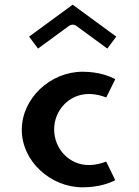

<svg xmlns="http://www.w3.org/2000/svg" viewBox="-20 -809 594 819"><path d="M104.1 -652.8 142.2 -601.8 275.2 -699.2C283.2 -705 295.8 -705.7 304.8 -699.2L437.8 -601.8L475.9 -652.8L290 -789ZM358 -408C389.9 -408 414.5 -400.8 433 -393L471.7 -471.1C449.1 -483.4 402.4 -503 332 -503C195.8 -503 73 -390.7 73 -255C73 -120.6 196.5 -10 332 -10C401.9 -10 448.2 -28.2 471.6 -40.4L432.8 -119.9C416.9 -113.2 390 -105 358 -105C276.5 -105 211 -173 211 -257C211 -340.2 276.6 -408 358 -408Z"/></svg>

Font: Hussar Ekologiczny
Style: Regular
Weight: 400
Foundry: Cannot Into Space Fonts
Version: Version 0.97